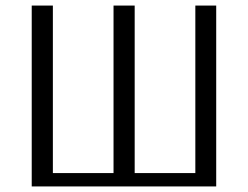

<svg xmlns="http://www.w3.org/2000/svg" viewBox="-20 -670 892 690"><path d="M94 0V-650H170V-48H388V-650H464V-48H682V-650H757V0Z"/></svg>

Font: Arsenal
Style: Regular
Weight: 400
Designer: Andrij Shevchenko
Foundry: Stairsfor
Version: Version 2.001;PS 002.001;hotconv 1.0.88;makeotf.lib2.5.64775